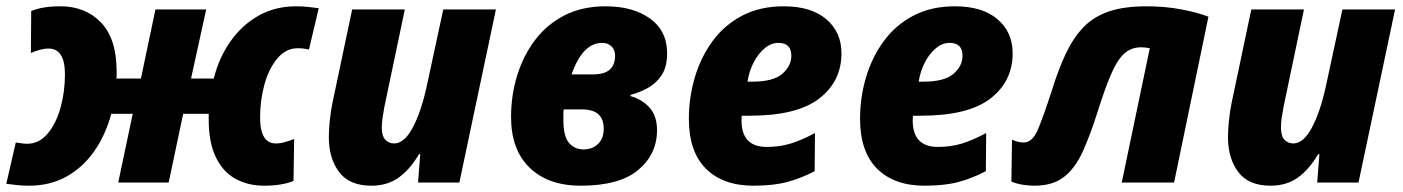

<svg xmlns="http://www.w3.org/2000/svg" viewBox="-31 -579 4451 609"><path d="M61 10Q40 10 22.5 8Q5 6 -11 4L19 -127Q28 -126 36.5 -124.5Q45 -123 55 -123Q93 -123 120 -155Q147 -187 161 -237.5Q175 -288 175 -343Q175 -425 123 -425Q110 -425 95.5 -421Q81 -417 67 -411L68 -544Q103 -559 161 -559Q240 -559 289.5 -507.5Q339 -456 339 -351Q339 -344 339 -339.5Q339 -335 338 -330H416L462 -549H623L575 -330H647Q664 -397 700.5 -448.5Q737 -500 789.5 -529.5Q842 -559 908 -559Q929 -559 946.5 -557Q964 -555 980 -553L949 -422Q940 -424 931.5 -425Q923 -426 913 -426Q876 -426 849 -394Q822 -362 808 -312Q794 -262 794 -206Q794 -124 844 -124Q858 -124 872 -128Q886 -132 902 -138L900 -5Q863 10 807 10Q756 10 716.5 -11.5Q677 -33 654 -79.5Q631 -126 631 -200V-218H550L504 0H344L390 -218H322Q304 -151 268 -99.5Q232 -48 180 -19Q128 10 61 10Z M1147 10Q1077 10 1044.5 -33.5Q1012 -77 1012 -144Q1012 -167 1015 -196.5Q1018 -226 1024 -255L1086 -549H1253L1188 -239Q1185 -223 1182.5 -206Q1180 -189 1180 -174Q1180 -148 1191 -136Q1202 -124 1219 -124Q1251 -124 1277.5 -173Q1304 -222 1322 -303L1375 -549H1542L1426 0H1295L1302 -90H1298Q1270 -42 1234 -16Q1198 10 1147 10Z M1811 10Q1708 10 1649 -47Q1590 -104 1590 -208Q1590 -277 1609.5 -340Q1629 -403 1666.5 -452.5Q1704 -502 1760 -530.5Q1816 -559 1890 -559Q1977 -559 2031 -520Q2085 -481 2085 -410Q2085 -368 2068.5 -342Q2052 -316 2025.5 -301Q1999 -286 1969 -278V-274Q2004 -265 2028.5 -238.5Q2053 -212 2053 -166Q2053 -90 1993.5 -40Q1934 10 1811 10ZM1782 -343H1848Q1887 -343 1903.5 -358.5Q1920 -374 1920 -402Q1920 -421 1908.5 -432Q1897 -443 1879 -443Q1817 -443 1782 -343ZM1820 -105Q1848 -105 1866 -122.5Q1884 -140 1884 -171Q1884 -232 1815 -232H1757Q1756 -224 1756 -216.5Q1756 -209 1756 -198Q1756 -146 1774 -125.5Q1792 -105 1820 -105Z M2359 10Q2262 10 2208 -44Q2154 -98 2154 -202Q2154 -270 2173 -334Q2192 -398 2229.5 -449Q2267 -500 2323.5 -529.5Q2380 -559 2455 -559Q2542 -559 2590 -518Q2638 -477 2638 -410Q2638 -321 2567.5 -266.5Q2497 -212 2347 -212H2322Q2321 -206 2321 -197Q2321 -113 2401 -113Q2442 -113 2476.5 -123.5Q2511 -134 2554 -157L2553 -36Q2511 -14 2467 -2Q2423 10 2359 10ZM2340 -320H2355Q2422 -320 2450.5 -345Q2479 -370 2479 -402Q2479 -443 2438 -443Q2415 -443 2394.5 -426Q2374 -409 2359.5 -381Q2345 -353 2340 -320Z M2902 10Q2805 10 2751 -44Q2697 -98 2697 -202Q2697 -270 2716 -334Q2735 -398 2772.5 -449Q2810 -500 2866.5 -529.5Q2923 -559 2998 -559Q3085 -559 3133 -518Q3181 -477 3181 -410Q3181 -321 3110.5 -266.5Q3040 -212 2890 -212H2865Q2864 -206 2864 -197Q2864 -113 2944 -113Q2985 -113 3019.5 -123.5Q3054 -134 3097 -157L3096 -36Q3054 -14 3010 -2Q2966 10 2902 10ZM2883 -320H2898Q2965 -320 2993.5 -345Q3022 -370 3022 -402Q3022 -443 2981 -443Q2958 -443 2937.5 -426Q2917 -409 2902.5 -381Q2888 -353 2883 -320Z M3250 10Q3232 10 3213 7Q3194 4 3177 -3L3179 -136Q3190 -131 3199 -129Q3208 -127 3216 -127Q3244 -127 3261.5 -169Q3279 -211 3304 -288Q3325 -356 3348.5 -406.5Q3372 -457 3404 -491Q3436 -525 3484.5 -542Q3533 -559 3605 -559Q3665 -559 3717 -549Q3769 -539 3802 -526L3693 0H3527L3616 -426Q3602 -429 3588 -429Q3558 -429 3536 -410Q3514 -391 3494.5 -346.5Q3475 -302 3451 -226Q3427 -150 3403 -97.5Q3379 -45 3343.5 -17.5Q3308 10 3250 10Z M3999 10Q3929 10 3896.5 -33.5Q3864 -77 3864 -144Q3864 -167 3867 -196.5Q3870 -226 3876 -255L3938 -549H4105L4040 -239Q4037 -223 4034.5 -206Q4032 -189 4032 -174Q4032 -148 4043 -136Q4054 -124 4071 -124Q4103 -124 4129.5 -173Q4156 -222 4174 -303L4227 -549H4394L4278 0H4147L4154 -90H4150Q4122 -42 4086 -16Q4050 10 3999 10Z"/></svg>

Font: Noto Sans Disp ExtBd
Style: Italic
Weight: 800
Italic angle: -12°
Designer: Monotype Design Team
Foundry: Monotype Imaging Inc.
Version: Version 2.000;GOOG;noto-source:20170915:90ef993387c0